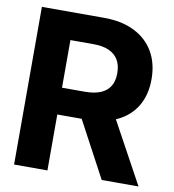

<svg xmlns="http://www.w3.org/2000/svg" viewBox="-81 -791 783 862"><g transform="rotate(10 310.5 -359.5)"><path d="M40.6 0V-718.8H324.2Q405.8 -718.8 463.4 -689.7Q521 -660.7 551.4 -608.2Q581.8 -555.6 581.8 -484Q581.8 -412.3 551 -360.9Q520.1 -309.5 461.7 -282.2Q403.3 -254.9 320.5 -254.9H130.7V-377H295.9Q339.6 -377 368.2 -389Q396.8 -401 411.3 -424.7Q425.8 -448.3 425.6 -484Q425.8 -519.8 411.3 -544.4Q396.8 -569 368.1 -581.7Q339.5 -594.4 295.5 -594.1H192.6V0ZM429.3 -327.3 607.8 0H440L265 -327.3Z"/></g></svg>

Font: Inter Display V
Style: Regular
Weight: 400
Designer: Rasmus Andersson
Foundry: rsms
Version: Version 3.015;git-src